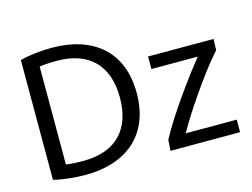

<svg xmlns="http://www.w3.org/2000/svg" viewBox="-97 -864 1358 1036"><g transform="rotate(-15 582.5 -346.0)"><path d="M1119 -521H753V-451H1012C943 -366 807 -182 742 -58C741 -38 740 -18 738 2H1127V-68H842C906 -182 1006 -324 1075 -410L1117 -459C1117 -480 1118 -500 1119 -521ZM174 -620C182 -621 207 -626 271 -626C456 -626 549 -521 549 -347C549 -171 455 -67 271 -67C207 -67 182 -72 174 -73ZM643 -347C643 -581 491 -701 262 -701C204 -701 136 -694 85 -680V-11C136 2 204 9 263 9C491 9 643 -113 643 -347Z"/></g></svg>

Font: Repo
Style: Regular
Weight: 400
Designer: Stefan Peev
Foundry: Context Ltd
Version: Version 0.000